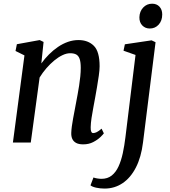

<svg xmlns="http://www.w3.org/2000/svg" viewBox="-20 -790 944 1064"><path d="M209 -438.5Q228 -465 251.5 -488.5Q275 -512 301.5 -530Q328 -548 356.5 -558Q385 -568 415 -568Q468 -568 500 -536.2Q532 -504.5 532 -423Q532 -401.5 527.5 -370.5Q523 -339.5 517.5 -306.8Q512 -274 507 -247Q502.5 -222 497 -193Q491.5 -164 487.2 -135.8Q483 -107.5 482.5 -85Q482 -68 485.8 -60.2Q489.5 -52.5 496 -52.5Q505.5 -52.5 516.5 -58Q527.5 -63.5 543 -77L555.5 -51Q551.5 -45 536 -30Q520.5 -15 496.2 -2.5Q472 10 441 10Q416.5 10 401.8 2Q387 -6 380.5 -20.5Q374 -35 375 -55.5Q375.5 -70.5 378.2 -90.5Q381 -110.5 385 -132.8Q389 -155 393.5 -177.8Q398 -200.5 401.5 -220.5Q405.5 -241.5 410 -266Q414.5 -290.5 418.5 -316Q422.5 -341.5 425 -366.5Q427.5 -391.5 427.5 -414Q427.5 -445.5 421.5 -463Q415.5 -480.5 402.8 -487.8Q390 -495 368.5 -495Q348.5 -495 326 -484.2Q303.5 -473.5 280.8 -454.8Q258 -436 237 -411.8Q216 -387.5 199.5 -360.5L150.5 0H51.5L115.5 -483L66 -507.5L73.5 -545L200 -568L221.5 -557.5ZM772.5 -0.5Q762.5 81 733.2 138Q704 195 659.5 225Q615 255 559.5 255Q534.5 255 512.5 250Q490.5 245 481.5 237L498 193.5Q505 196.5 518.2 198.8Q531.5 201 542.5 201Q576 201 599 182.8Q622 164.5 636.8 132.5Q651.5 100.5 660.5 58.8Q669.5 17 675 -29L731 -485.5L664.5 -509L672 -544.5L820 -566.5L842 -556ZM810 -632Q785 -632 768.5 -649Q752 -666 752.5 -694.5Q753.5 -727 773.5 -748.2Q793.5 -769.5 823 -769.5Q848.5 -769.5 863.8 -753Q879 -736.5 879 -710Q879 -675.5 859.5 -653.8Q840 -632 810 -632Z"/></svg>

Font: Merriweather Light 18pt
Style: Italic
Weight: 400
Italic angle: -7.8°
Version: Version 2.101